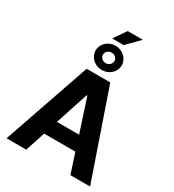

<svg xmlns="http://www.w3.org/2000/svg" viewBox="-255 -1253 1259 1393"><g transform="rotate(30 374.0 -556.5)"><path d="M188.6 0 243.3 -165.8H504.6L558.9 0H723.7L473 -727.3H274.9L23.8 0ZM264.6 -875.7C264.6 -819.6 313.6 -774.1 373.9 -774.1C434.3 -774.1 483.3 -819.6 483.3 -875.7C483.3 -931.5 434.3 -977.3 373.9 -977.3C313.6 -977.3 264.6 -931.5 264.6 -875.7ZM280.9 -285.9 371.1 -561.1H376.8L466.6 -285.9ZM325.3 -1010.7H421.9L522.7 -1113.3H396.3ZM326 -875.7C326 -899.9 347.3 -919.4 373.9 -919.7C400.9 -919.7 421.5 -899.9 421.5 -875.7C421.5 -851.2 400.2 -831.7 373.9 -831.7C346.9 -831.3 326 -851.2 326 -875.7Z"/></g></svg>

Font: Margiela Sans
Style: Bold
Weight: 700
Designer: Stefan Endress, Andreas Faust
Version: Version 1.100;FEAKit 1.0